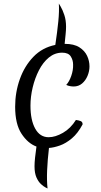

<svg xmlns="http://www.w3.org/2000/svg" viewBox="-20 -888 572 1090"><path d="M153 -288Q153 -206 180 -157.5Q207 -109 256 -109Q294 -109 337.5 -134Q381 -159 411 -207Q427 -205 438 -200.5Q449 -196 449 -182Q422 -131 388 -102.5Q354 -74 320 -62Q286 -50 258 -48Q250 20 247.5 79Q245 138 250 182Q250 182 239 176.5Q228 171 213 157.5Q198 144 187 119.5Q176 95 176 56Q176 36 179 7Q182 -22 187 -56Q138 -74 102 -129Q66 -184 66 -282Q66 -364 92.5 -438.5Q119 -513 169.5 -565.5Q220 -618 294 -633Q305 -706 311 -766Q317 -826 314 -868Q314 -868 324.5 -850.5Q335 -833 345 -803.5Q355 -774 355 -736Q355 -718 352.5 -693.5Q350 -669 347 -639H348Q400 -639 430.5 -619.5Q461 -600 474.5 -571Q488 -542 488 -511Q488 -484 477 -457.5Q466 -431 446 -414Q426 -397 398 -397Q389 -397 377.5 -399Q366 -401 356 -406Q373 -424 384.5 -457Q396 -490 395 -521Q395 -547 381.5 -568Q368 -589 333 -589Q291 -589 257.5 -561.5Q224 -534 201 -489Q178 -444 165.5 -391.5Q153 -339 153 -288Z"/></svg>

Font: Merienda Light
Style: Regular
Weight: 300
Designer: Eduardo Rodriguez Tunni
Foundry: Eduardo Rodriguez Tunni
Version: Version 2.001; ttfautohint (v1.8.4.7-5d5b)